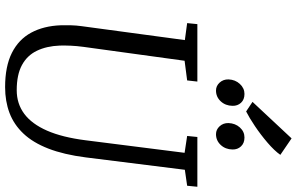

<svg xmlns="http://www.w3.org/2000/svg" viewBox="-225 -927 1162 752"><g transform="rotate(90 356.0 -551.0)"><path d="M645 -694 596.5 -306Q585.5 -220 562 -159.5Q538.5 -99 503.2 -61.8Q468 -24.5 422.2 -7.2Q376.5 10 321 10Q240 10 187.2 -16.5Q134.5 -43 108 -92Q81.5 -141 79 -208Q78.5 -227 79 -247.8Q79.5 -268.5 82.5 -290L137 -694L70.5 -703L74.5 -743H299.5L295 -703L218 -693L163.5 -296.5Q160 -270 159 -247.5Q158 -225 158.5 -204Q160.5 -152.5 178.8 -114.5Q197 -76.5 234.8 -56Q272.5 -35.5 333.5 -35.5Q386 -35.5 425.8 -65Q465.5 -94.5 491.8 -154.5Q518 -214.5 529.5 -306L578.5 -693L512.5 -703L516.5 -743H711.5L707.5 -703ZM334.5 -816Q316.5 -816 303.5 -830.2Q290.5 -844.5 291 -865Q292 -891.5 308.8 -909.5Q325.5 -927.5 348 -927.5Q370 -927.5 382.5 -914Q395 -900.5 394.5 -880.5Q394 -853 376.8 -834.5Q359.5 -816 334.5 -816ZM505.5 -816Q487.5 -816 474.5 -830.2Q461.5 -844.5 462 -865Q463 -891.5 479.2 -909.5Q495.5 -927.5 518.5 -927.5Q540.5 -927.5 553.2 -914Q566 -900.5 565.5 -880.5Q565 -853 547.8 -834.5Q530.5 -816 505.5 -816ZM416.5 -934 379 -959 522 -1112 586.5 -1068Q570 -1044.5 538.8 -1017.8Q507.5 -991 474 -968.5Q440.5 -946 416.5 -934Z"/></g></svg>

Font: Merriweather Light 18pt Light
Style: Italic
Weight: 300
Italic angle: -7.8°
Version: Version 2.101